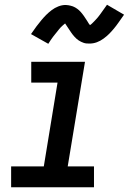

<svg xmlns="http://www.w3.org/2000/svg" viewBox="-20 -791 544 811"><path d="M27 0V-88H165L223 -442H112V-530H339L266 -88H377V0ZM184 -606 111 -647Q123 -665 134 -679.5Q145 -694 155 -706Q165 -718 175 -728Q185 -738 198 -748Q211 -758 226.5 -764Q242 -770 257 -770Q263 -770 268 -769Q273 -768 278 -767Q283 -766 288 -764Q293 -762 297.5 -759.5Q302 -757 306 -754Q310 -751 313.5 -748Q317 -745 321 -740.5Q325 -736 328 -732Q331 -728 334 -724Q337 -720 339 -716.5Q341 -713 344 -709Q347 -705 349.5 -700.5Q352 -696 355 -691.5Q358 -687 360 -685Q364 -687 369.5 -692.5Q375 -698 378.5 -701.5Q382 -705 385.5 -709Q389 -713 393.5 -718Q398 -723 402 -729Q406 -735 411 -741.5Q416 -748 421 -755.5Q426 -763 432 -771L504 -729Q492 -712 481.5 -697Q471 -682 461 -670Q451 -658 441 -648Q431 -638 417.5 -628Q404 -618 389 -612.5Q374 -607 358 -607Q352 -607 345.5 -607.5Q339 -608 333.5 -610Q328 -612 322.5 -614.5Q317 -617 312 -620.5Q307 -624 303 -627.5Q299 -631 294.5 -636Q290 -641 286.5 -645.5Q283 -650 280 -654.5Q277 -659 274 -663.5Q271 -668 267 -674Q263 -680 260 -684.5Q257 -689 255 -692Q251 -689 245.5 -684Q240 -679 236.5 -675.5Q233 -672 229.5 -667.5Q226 -663 222 -658Q218 -653 213.5 -647.5Q209 -642 204 -635.5Q199 -629 194 -621.5Q189 -614 184 -606Z"/></svg>

Font: Iosevka Curly Slab SmBdObl
Style: Regular
Weight: 600
Italic angle: -9°
Monospace: yes
Designer: Belleve Invis
Foundry: Belleve Invis
Version: Version 11.0.0; ttfautohint (v1.8.3)